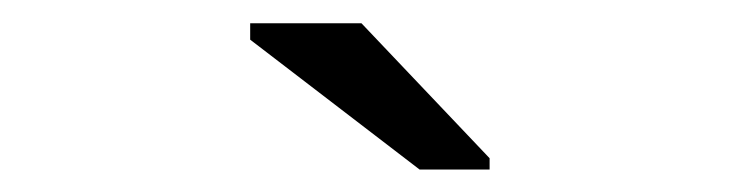

<svg xmlns="http://www.w3.org/2000/svg" viewBox="-20 -733 640 166"><path d="M342.8 -586.4 196.3 -698.7V-712.9H292.5L403.3 -596.2V-586.4Z"/></svg>

Font: Cousine
Style: Regular
Weight: 400
Monospace: yes
Designer: Steve Matteson
Foundry: Monotype Imaging Inc.
Version: Version 1.21